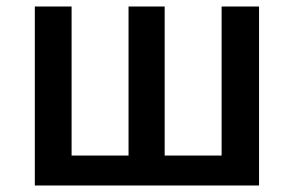

<svg xmlns="http://www.w3.org/2000/svg" viewBox="-20 -570 902 590"><path d="M87 0H776V-550H661V-92H486V-550H375V-92H200V-550H87Z"/></svg>

Font: Noto Sans CJK JP Medium
Style: Regular
Weight: 500
Designer: Ryoko NISHIZUKA (kana & ideographs); Paul D. Hunt (Latin, Greek & Cyrillic); Wenlong ZHANG (bopomofo); Sandoll Communica
Foundry: Adobe Systems Incorporated
Version: Version 1.004;PS 1.004;hotconv 1.0.82;makeotf.lib2.5.63406